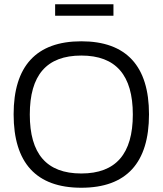

<svg xmlns="http://www.w3.org/2000/svg" viewBox="-20 -873 764 902"><path d="M362 9C150 9 44 -108 44 -336C44 -562 150 -679 362 -679C574 -679 680 -562 680 -336C680 -108 574 9 362 9ZM120 -335C120 -151 198 -58 362 -58C525 -58 604 -151 604 -335C604 -519 525 -612 362 -612C198 -612 120 -519 120 -335ZM239 -799H513V-853H239Z"/></svg>

Font: LT Wave Alt Light
Style: Regular
Weight: 300
Designer: Daniel Lyons
Version: Version 2.5 (Glyphs App)